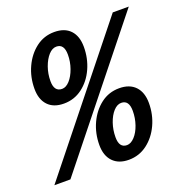

<svg xmlns="http://www.w3.org/2000/svg" viewBox="-138 -833 913 957"><g transform="rotate(-20 318.5 -355.0)"><path d="M177 -366Q122 -366 92.5 -397.5Q63 -429 63 -485Q63 -547 87.5 -600Q112 -653 154.5 -685.5Q197 -718 252 -718Q307 -718 336.5 -686.5Q366 -655 366 -598Q366 -537 342 -484Q318 -431 275 -398.5Q232 -366 177 -366ZM-8 0 560 -710H645L77 0ZM193 -438Q214 -438 233.5 -459.5Q253 -481 265.5 -516Q278 -551 278 -589Q278 -646 237 -646Q215 -646 195.5 -624.5Q176 -603 163.5 -568Q151 -533 151 -494Q151 -438 193 -438ZM385 8Q331 8 301 -23.5Q271 -55 271 -111Q271 -173 295.5 -226Q320 -279 362.5 -311.5Q405 -344 460 -344Q515 -344 545 -312.5Q575 -281 575 -224Q575 -163 550.5 -110Q526 -57 483 -24.5Q440 8 385 8ZM401 -64Q422 -64 442 -85.5Q462 -107 474 -142Q486 -177 486 -215Q486 -272 445 -272Q423 -272 403.5 -250.5Q384 -229 372 -194Q360 -159 360 -120Q360 -64 401 -64Z"/></g></svg>

Font: Geist Mono SemiBold
Style: Italic
Weight: 600
Italic angle: -12°
Monospace: yes
Designer: Basement.studio, Andrés Briganti, Mateo Zaragoza
Foundry: Basement.studio, Vercel, Andrés Briganti, Guido Ferreyra, Mateo Zaragoza
Version: Version 1.500; ttfautohint (v1.8.4.7-5d5b)